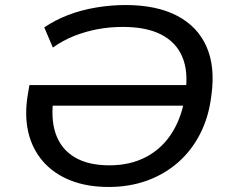

<svg xmlns="http://www.w3.org/2000/svg" viewBox="-20 -734 917 763"><path d="M412 9Q325 9 259 -17.5Q193 -44 150.5 -93Q108 -142 92.5 -208.5Q77 -275 90 -355L97 -396H754L742 -314H158L194 -353Q180 -265 201 -203.5Q222 -142 276 -109.5Q330 -77 415 -77Q499 -77 563 -111.5Q627 -146 666.5 -211Q706 -276 717 -365Q729 -450 704.5 -508Q680 -566 621 -596.5Q562 -627 468 -627Q416 -627 368 -618Q320 -609 275.5 -591.5Q231 -574 190 -545L156 -625Q198 -654 250 -674Q302 -694 361 -704Q420 -714 479 -714Q602 -714 683.5 -671.5Q765 -629 800.5 -549Q836 -469 820 -355Q810 -270 775.5 -202.5Q741 -135 687 -88Q633 -41 563.5 -16Q494 9 412 9Z"/></svg>

Font: Nunito Sans 10pt SemiExpanded Medium
Style: Italic
Weight: 500
Width: 6
Italic angle: -9°
Designer: Vernon Adams
Foundry: Vernon Adams
Version: Version 3.101;gftools[0.9.27]